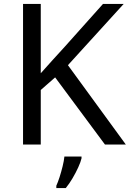

<svg xmlns="http://www.w3.org/2000/svg" viewBox="-20 -734 659 975"><path d="M619 0H513L260 -341L187 -277V0H97V-714H187V-362Q217 -396 248 -430Q279 -464 310 -498L503 -714H608L325 -403ZM394 70Q390 88 377.5 115.5Q365 143 348.5 171Q332 199 314 221H266V209Q274 192 282.5 165.5Q291 139 298 110.5Q305 82 307 61H394Z"/></svg>

Font: Noto Sans Mongolian
Style: Regular
Weight: 400
Designer: Monotype Design Team
Foundry: Monotype Imaging Inc.
Version: Version 3.001; ttfautohint (v1.8.4.7-5d5b)